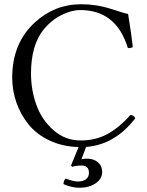

<svg xmlns="http://www.w3.org/2000/svg" viewBox="-20 -678 688 898"><path d="M362.8 96.2Q336.9 96.2 317.9 102.1L312 96.2L347.7 9.8Q272.5 7.8 211.9 -20.8Q151.4 -49.3 114 -95.5Q76.7 -141.6 56.9 -198Q37.1 -254.4 37.1 -314.9Q37.1 -476.1 143.1 -573.2Q235.8 -658.2 359.9 -658.2Q431.6 -658.2 500.2 -636Q568.8 -613.8 579.1 -612.8Q596.2 -507.8 601.1 -458Q592.3 -452.1 578.1 -453.1Q523.9 -631.3 355 -630.9Q314 -630.9 267.1 -607.4Q220.2 -584 184.1 -540Q125 -466.8 125 -334Q125 -257.8 149.9 -188Q174.8 -118.2 229.5 -69.6Q284.2 -21 357.9 -21Q425.8 -21 480.5 -50Q535.2 -79.1 589.8 -140.1Q605 -140.1 612.8 -125Q518.6 -1.5 382.8 9.3L360.8 66.9Q373 64 387.2 64Q418 64 438 81.1Q458 98.1 458 126Q458 158.2 427.5 179.2Q397 200.2 351.1 200.2Q315.9 200.2 276.9 183.1Q276.9 167 287.1 157.2Q325.2 171.4 345.2 170.9Q368.2 170.9 382.1 160.4Q396 149.9 396 130.9Q396 96.2 362.8 96.2Z"/></svg>

Font: Linux Libertine Display
Style: Regular
Weight: 400
Designer: Philipp H. Poll
Foundry: Philipp H. Poll
Version: Version 5.0.9